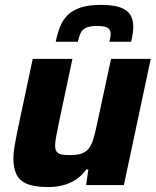

<svg xmlns="http://www.w3.org/2000/svg" viewBox="-20 -748 631 776"><path d="M174.4 8Q119.6 8 89.2 -4.8Q58.8 -17.7 46.4 -43.7Q34 -69.7 34 -108.5Q34 -128.4 38.9 -157.5Q43.8 -186.7 50.2 -218.2L112.3 -510H272.7L215.8 -241.5Q210.8 -216.4 206.8 -194.8Q202.8 -173.3 202.8 -161.5Q202.8 -144 208.7 -135.2Q214.6 -126.5 228.1 -123.8Q241.5 -121.2 263.1 -121.2Q292.4 -121.2 310.5 -127.7Q328.6 -134.3 339.5 -148.8Q350.4 -163.3 357.6 -187.4Q364.9 -211.4 372 -246.1L428.9 -510H589.2L480.7 0H328L337.2 -63.2H328.9Q310.7 -37.9 286.7 -22.2Q262.8 -6.5 234.9 0.7Q206.9 8 174.4 8ZM205.2 -579.2Q211.8 -611.6 222.4 -639Q233.1 -666.5 252.7 -686.4Q272.4 -706.3 305.2 -717.3Q338.1 -728.3 388.4 -728.3Q438.6 -728.3 467 -717.7Q495.5 -707 507.1 -687.5Q518.6 -668.1 518.6 -641.1Q518.6 -627 516.4 -611.7Q514.1 -596.4 510.1 -579.2H422.3Q424.3 -588 425.8 -596.3Q427.4 -604.6 427.4 -611.4Q427.4 -626.2 416.6 -634.6Q405.8 -643 373.1 -643Q341.9 -643 326.5 -635.1Q311.2 -627.2 305 -612.8Q298.8 -598.4 294.7 -579.2Z"/></svg>

Font: Saira Thin
Style: Italic
Weight: 100
Italic angle: -12°
Designer: Hector Gatti with collaboration of the Omnibus-Type team
Foundry: Omnibus-Type
Version: Version 1.101